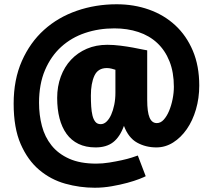

<svg xmlns="http://www.w3.org/2000/svg" viewBox="-20 -685 997 900"><path d="M670 -217Q670 -160 681 -134Q692 -108 715 -108Q733 -108 747.5 -124Q762 -140 772.5 -165Q783 -190 789 -220Q795 -250 795 -278Q795 -346 774.5 -397.5Q754 -449 717 -483.5Q680 -518 628.5 -535Q577 -552 516 -552Q443 -552 379 -530.5Q315 -509 267 -465.5Q219 -422 191 -356.5Q163 -291 163 -203Q163 -146 176.5 -94.5Q190 -43 221.5 -3.5Q253 36 304.5 59Q356 82 431 82Q461 82 492 77Q523 72 550.5 66Q578 60 598 53.5Q618 47 626 44L663 141Q656 145 633 154Q610 163 577 172Q544 181 504 188Q464 195 424 195Q354 195 286 176Q218 157 164 111.5Q110 66 77 -9.5Q44 -85 44 -199Q44 -312 82.5 -399Q121 -486 186.5 -545Q252 -604 340 -634.5Q428 -665 527 -665Q608 -665 678.5 -640Q749 -615 801.5 -566.5Q854 -518 884 -447Q914 -376 914 -284Q914 -225 898.5 -172Q883 -119 855.5 -79.5Q828 -40 791.5 -17Q755 6 713 6Q663 6 622.5 -16.5Q582 -39 561 -95Q542 -43 510.5 -18.5Q479 6 428 6Q382 6 348 -10.5Q314 -27 292 -57.5Q270 -88 259 -130.5Q248 -173 248 -226Q248 -280 265 -326Q282 -372 313 -405Q344 -438 387 -456.5Q430 -475 483 -475Q512 -475 544 -471Q576 -467 603 -462Q630 -457 648.5 -453Q667 -449 670 -449ZM521 -250V-358Q515 -360 503.5 -363Q492 -366 481 -366Q439 -366 422.5 -330Q406 -294 406 -237Q406 -210 407.5 -186Q409 -162 413.5 -143.5Q418 -125 427 -114Q436 -103 452 -103Q467 -103 479.5 -115Q492 -127 501 -147Q510 -167 515.5 -193.5Q521 -220 521 -250Z"/></svg>

Font: Amaranth
Style: Bold
Weight: 700
Designer: Gesine Todt
Foundry: Gesine Todt
Version: Version 1.001